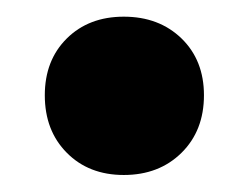

<svg xmlns="http://www.w3.org/2000/svg" viewBox="-20 -200 295 228"><path d="M127 -180.2Q168.9 -180.2 195.6 -154.3Q222.2 -128.4 222.2 -86.9Q222.2 -44.9 195.6 -18.6Q168.9 7.8 127 7.8Q85.4 7.8 59.3 -18.6Q33.2 -44.9 33.2 -86.9Q33.2 -128.4 59.3 -154.3Q85.4 -180.2 127 -180.2Z"/></svg>

Font: Montserrat arm ExtraBold
Style: Regular
Weight: 800
Designer: Julieta Ulanovsky
Foundry: Julieta Ulanovsky
Version: Version 6.000;PS 006.000;hotconv 1.0.88;makeotf.lib2.5.64775